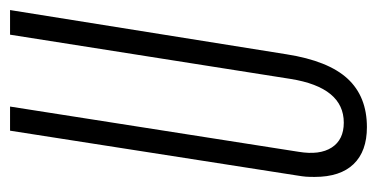

<svg xmlns="http://www.w3.org/2000/svg" viewBox="-204 -536 750 382"><g transform="rotate(-90 171.0 -345.0)"><path d="M109 10Q61 10 35.5 -16.5Q10 -43 10 -94Q10 -105 10.5 -111.5Q11 -118 13 -130L102 -700H150L60 -126Q53 -84 68.5 -60Q84 -36 118 -36Q188 -36 205 -142L293 -700H342L254 -150Q241 -67 205.5 -28.5Q170 10 109 10Z"/></g></svg>

Font: Georama ExtraCondensed Light
Style: Italic
Weight: 300
Width: 2
Italic angle: -9°
Designer: Jean-Baptiste Levee
Foundry: Production Type
Version: Version 1.000